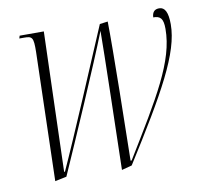

<svg xmlns="http://www.w3.org/2000/svg" viewBox="-67 -618 745 704"><g transform="rotate(-10 305.5 -266.0)"><path d="M332 14 370 4C523 -238 601 -375 601 -481C601 -526 590 -546 569 -546C554 -546 543 -539 542 -517C568 -517 579 -507 579 -468C579 -348 502 -225 373 -14H369C371 -112 377 -431 375 -531L345 -527C293 -404 176 -127 125 -16H122C126 -128 133 -395 138 -536H48L45 -526H62C93 -526 98 -522 97 -467L84 12L127 3C181 -119 296 -382 343 -502C343 -432 335 -109 332 14Z"/></g></svg>

Font: Noto Serif Display ExtraCondensed ExtraLight
Style: Italic
Weight: 200
Width: 2
Italic angle: -12°
Designer: Monotype Design Team
Foundry: Monotype Imaging Inc.
Version: Version 2.009